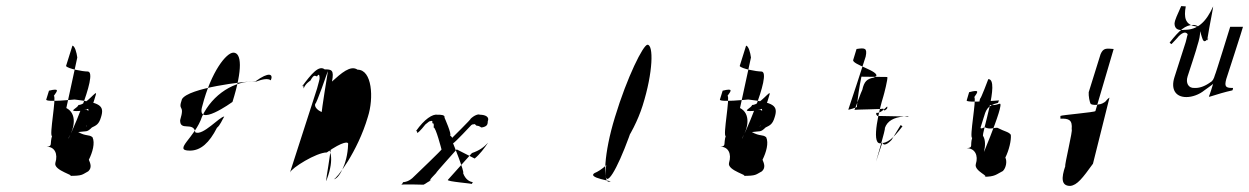

<svg xmlns="http://www.w3.org/2000/svg" viewBox="-20 -601 4105 631"><path d="M132 -274 141 -303C178 -312 168 -302 157 -286C166 -282 141 -154 151 -154C143 -128 154 -120 133 -119C160 -119 171 -95 162 -66C154 -40 234 -23 207 -23C253 -23 249 -27 270 -38C283 -50 277 -64 272 -76C284 -100 293 -131 284 -150C272 -160 264 -152 237 -167C264 -171 265 -165 282 -182C296 -189 305 -192 312 -216C324 -254 309 -264 225 -274C225 -274 129 -264 132 -274ZM197 -384C203 -375 252 -366 268 -366C308 -366 198 -126 205 -147C226 -182 233 -228 198 -246L234 -412C232 -428 226 -450 218 -451ZM230 -236C256 -236 256 -240 262 -251C281 -253 265 -178 263 -186C278 -208 283 -232 269 -238C262 -240 271 -241 256 -241C282 -241 285 -256 295 -290C301 -311 264 -256 238 -256C235 -246 206 -236 230 -236Z M578 -275C599 -312 783 -334 820 -334C864 -366 879 -358 870 -337C861 -344 843 -341 822 -333C752 -338 678 -291 644 -218C622 -149 546 -106 604 -106C640 -106 668 -132 693 -181C704 -190 710 -207 717 -218C702 -218 647 -154 622 -166C616 -203 571 -168 572 -206C589 -262 563 -232 578 -275ZM645 -253C622 -178 744 -266 744 -266C778 -374 774 -428 747 -428C724 -428 674 -366 645 -253Z M972 -316C1003 -358 1028 -388 1047 -373C1069 -373 1079 -372 1071 -333C1101 -360 1132 -388 1155 -372C1203 -372 1209 -279 1189 -217C1155 -101 1085 -12 1077 -12C1092 -12 1122 -60 1124 -126C1127 -137 1107 -137 1054 -100C1020 -100 938 -49 933 -34L1022 -310C1025 -319 1033 -352 1030 -342C1031 -346 1030 -364 1022 -350C1016 -350 1013 -360 1000 -336C1000 -336 983 -326 978 -310C978 -310 977 -331 972 -316ZM1016 -260C1011 -244 1037 -228 1061 -228C1098 -225 1038 41 1055 -14C1078 -76 1071 -122 1036 -127C1013 -127 1062 -381 1057 -366C1057 -366 1019 -256 1016 -260Z M1347 -170C1352 -172 1351 -164 1351 -164C1358 -166 1378 -192 1378 -192C1389 -201 1391 -203 1395 -203C1404 -206 1400 -199 1401 -196C1408 -198 1405 -182 1405 -182C1412 -184 1431 -110 1431 -110C1436 -112 1347 -27 1347 -27C1330 -9 1319 -3 1302 -2C1309 -4 1299 6 1299 6C1306 4 1372 6 1372 6C1378 4 1391 -8 1399 -8C1389 -8 1391 -7 1394 -10C1395 -14 1404 -22 1413 -32C1413 -35 1478 -106 1481 -110L1540 -80C1557 -94 1572 -114 1584 -132C1570 -117 1555 -106 1531 -98L1452 -10C1446 -4 1537 2 1530 4L1534 -2C1524 -4 1510 -10 1502 -32C1508 -34 1469 -130 1469 -130C1475 -132 1529 -190 1529 -190C1536 -194 1532 -192 1534 -192C1543 -195 1541 -191 1546 -188C1559 -187 1559 -182 1563 -182C1580 -185 1583 -191 1583 -202C1590 -218 1573 -224 1557 -224C1552 -227 1538 -222 1526 -210C1532 -213 1464 -146 1464 -146C1470 -148 1459 -156 1459 -156C1466 -158 1441 -214 1441 -214C1443 -224 1429 -224 1418 -224C1402 -227 1375 -210 1347 -170Z M1942 -36C1992 -62 2061 -156 2092 -254C2127 -365 2128 -454 2108 -454C2094 -454 2041 -348 2001 -216C1964 -96 1962 -4 1980 -4C2016 -4 1890 -16 1942 -36ZM2015 -230C1979 -113 1959 -13 1976 -13C1993 -13 2039 -116 2075 -234C2111 -349 2130 -446 2112 -446C2093 -446 2052 -348 2015 -230Z M2346 -274 2355 -303C2392 -312 2382 -302 2371 -286C2380 -282 2355 -154 2365 -154C2357 -128 2368 -120 2347 -119C2374 -119 2385 -95 2376 -66C2368 -40 2448 -23 2421 -23C2467 -23 2463 -27 2484 -38C2497 -50 2491 -64 2486 -76C2498 -100 2507 -131 2498 -150C2486 -160 2478 -152 2451 -167C2478 -171 2479 -165 2496 -182C2510 -189 2519 -192 2526 -216C2538 -254 2523 -264 2439 -274C2439 -274 2343 -264 2346 -274ZM2411 -384C2417 -375 2466 -366 2482 -366C2522 -366 2412 -126 2419 -147C2440 -182 2447 -228 2412 -246L2448 -412C2446 -428 2440 -450 2432 -451ZM2444 -236C2470 -236 2470 -240 2476 -251C2495 -253 2479 -178 2477 -186C2492 -208 2497 -232 2483 -238C2476 -240 2485 -241 2470 -241C2496 -241 2499 -256 2509 -290C2515 -311 2478 -256 2452 -256C2449 -246 2420 -236 2444 -236Z M2784 -404C2779 -389 2872 -367 2859 -350C2858 -352 2854 -346 2852 -346C2829 -342 2820 -333 2814 -306C2811 -302 2790 -242 2788 -240C2790 -241 2880 -242 2883 -244C2886 -227 2899 -254 2894 -239C2903 -270 2884 -228 2860 -230C2858 -224 2862 -223 2863 -220L2966 -218C2964 -222 2955 -218 2949 -218C2918 -215 2896 -204 2888 -180C2892 -182 2859 -70 2859 -70L2880 -133C2880 -130 2883 -126 2887 -126C2893 -126 2902 -132 2910 -141L2940 -190L2946 -186C2914 -144 2896 -130 2872 -130C2842 -130 2871 -246 2883 -284C2885 -290 2899 -344 2896 -348L2811 -349C2804 -315 2799 -281 2796 -250C2802 -250 2765 -238 2768 -241C2788 -300 2806 -356 2825 -415C2831 -444 2822 -444 2795 -440Z M3157 -271 3165 -298C3202 -308 3193 -298 3182 -282C3190 -276 3165 -148 3175 -148C3167 -122 3180 -116 3157 -114C3184 -114 3196 -90 3187 -62C3180 -38 3238 -20 3212 -20C3251 -20 3254 -28 3276 -39C3287 -50 3290 -72 3284 -83C3296 -107 3304 -140 3302 -158C3295 -168 3283 -168 3258 -181C3247 -182 3233 -174 3216 -183C3216 -183 3200 -174 3203 -183L3212 -212C3220 -238 3223 -254 3260 -263L3263 -271C3263 -271 3154 -262 3157 -271ZM3201 -277C3198 -266 3196 -258 3209 -258C3244 -255 3247 -254 3265 -260C3287 -269 3185 -32 3190 -47C3209 -75 3227 -128 3211 -154C3204 -158 3268 -341 3228 -341C3228 -341 3203 -274 3201 -277ZM3465 -220V-211C3493 -212 3505 -207 3502 -176C3507 -176 3478 -58 3481 -55C3468 -17 3467 10 3497 10C3520 8 3538 -16 3572 -63L3626 -279C3628 -284 3611 -267 3616 -270C3608 -262 3597 -258 3591 -258C3584 -255 3570 -256 3565 -259C3561 -264 3557 -286 3558 -298L3597 -423C3606 -444 3616 -442 3640 -440L3580 -236C3579 -232 3469 -223 3465 -220Z M3840 -523C3841 -537 3850 -553 3862 -581L3877 -580C3870 -543 3876 -521 3906 -515C3935 -515 3924 -438 3951 -476C3938 -433 3968 -577 3967 -580C3943 -527 3915 -503 3873 -503C3851 -500 3841 -506 3840 -523ZM3824 -461C3824 -460 3830 -456 3830 -456C3830 -456 3853 -480 3853 -481C3860 -489 3869 -494 3874 -494C3878 -494 3884 -490 3883 -487C3881 -482 3878 -464 3874 -454L3840 -348C3827 -308 3843 -282 3879 -282C3898 -282 3921 -290 3938 -304C3938 -304 3968 -325 3967 -326C3967 -325 3954 -284 3953 -284L3955 -283C3984 -292 4003 -298 4030 -304C4031 -304 4033 -312 4032 -312H4029C4007 -312 4004 -318 4010 -341C4010 -341 4066 -513 4065 -513H4023C4023 -513 3974 -354 3973 -355C3969 -341 3965 -334 3957 -330C3939 -317 3921 -311 3905 -312C3886 -311 3876 -328 3883 -350C3883 -350 3916 -450 3915 -451C3927 -488 3931 -519 3901 -519C3876 -519 3856 -502 3824 -461Z"/></svg>

Font: Zinc
Style: Obl
Weight: 400
Version: Version 1